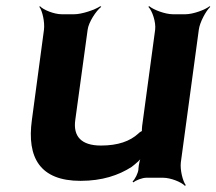

<svg xmlns="http://www.w3.org/2000/svg" viewBox="-20 -574 699 620"><path d="M306 -104C242 -104 216 -134 223 -186L263 -478C266 -502 290 -539 307 -552L304 -554C286 -542 244 -528 220 -528H179C155 -528 120 -542 109 -554L107 -552C117 -539 125 -502 122 -478L83 -187C66 -64 110 10 240 10C310 10 363 -8 405 -35C418 -45 436 -60 441 -70L438 -72C432 -62 428 -43 427 -29V-27C426 -15 416 5 408 12L411 15C418 8 440 0 452 0H507C531 0 566 14 577 26L580 24C570 11 561 -26 564 -50L622 -478C625 -502 645 -539 659 -552L657 -554C642 -542 603 -528 579 -528H538C514 -528 476 -542 462 -554L459 -552C472 -539 484 -502 481 -478L439 -167C439 -164 437 -150 439 -148L442 -152C440 -153 428 -145 427 -143C400 -118 361 -104 306 -104Z"/></svg>

Font: Asimov
Style: EdgeWideIt
Weight: 500
Designer: Google
Version: Version 2.000980: 2014